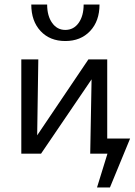

<svg xmlns="http://www.w3.org/2000/svg" viewBox="-20 -678 594 847"><path d="M118 -658H188Q188 -608 210 -577Q232 -546 268 -546Q305 -546 327 -577Q349 -608 349 -658H419Q419 -585 377.5 -541Q336 -497 268 -497Q200 -497 159 -541Q118 -585 118 -658ZM465 149H408L454 0H378L384 -328L161 0H74V-416H149L144 -81L370 -416H453V-67H554Z"/></svg>

Font: Ysabeau Infant Medium
Style: Regular
Weight: 500
Designer: Christian Thalmann (Catharsis Fonts)
Version: Version 0.003